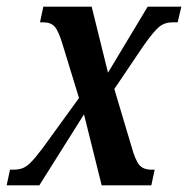

<svg xmlns="http://www.w3.org/2000/svg" viewBox="-36 -556 564 576"><path d="M-16 0 -6 -47H4Q20 -47 32 -51.5Q44 -56 58 -70.5Q72 -85 93 -113L201 -262L152 -422Q140 -462 128.5 -475.5Q117 -489 94 -489H84L94 -536H239L288 -338L407 -536H508L497 -489H481Q458 -489 441.5 -475.5Q425 -462 394 -418L307 -289L358 -118Q370 -75 382 -61Q394 -47 418 -47H428L418 0H269L216 -213L82 0Z"/></svg>

Font: Noto Serif ExtraCondensed SemiBold
Style: Italic
Weight: 600
Width: 2
Italic angle: -12°
Designer: Monotype Design Team
Foundry: Monotype Imaging Inc.
Version: Version 2.013